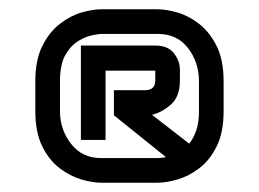

<svg xmlns="http://www.w3.org/2000/svg" viewBox="-20 -722 557 413"><path d="M461 -483Q461 -437 446 -407Q431 -377 408.5 -360Q386 -343 362 -336Q338 -329 320 -329H197Q179 -329 155 -336Q131 -343 108.5 -360Q86 -377 71 -407Q56 -437 56 -483V-547Q56 -593 71 -623Q86 -653 108.5 -670.5Q131 -688 155 -695Q179 -702 197 -702H320Q338 -702 362 -695Q386 -688 408.5 -670.5Q431 -653 446 -623Q461 -593 461 -547ZM367 -549Q367 -514 347.5 -497Q328 -480 307 -475L387 -413Q396 -424 402 -441Q408 -458 408 -483V-547Q408 -588 384.5 -618.5Q361 -649 320 -649H197Q194 -649 180 -646.5Q166 -644 149.5 -634.5Q133 -625 121 -604.5Q109 -584 109 -547V-483Q109 -443 133 -412.5Q157 -382 197 -382H320Q322 -382 326.5 -382.5Q331 -383 337 -384L225 -474V-528H292Q314 -528 314 -549V-570H207V-421H154V-624H315Q341 -624 354 -607.5Q367 -591 367 -572Z"/></svg>

Font: Bruno Ace SC
Style: Regular
Weight: 400
Version: Version 1.100; ttfautohint (v1.8.4.7-5d5b);gftools[0.9.27]